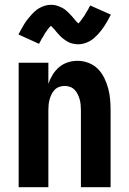

<svg xmlns="http://www.w3.org/2000/svg" viewBox="-20 -782 540 802"><path d="M58 0V-520H182V-432Q189 -452 200 -470Q211 -488 227 -501.5Q243 -515 263 -521.5Q283 -528 304 -528Q327 -528 349.5 -519.5Q372 -511 388.5 -494.5Q405 -478 415.5 -456.5Q426 -435 432 -412.5Q438 -390 440 -366.5Q442 -343 442 -320V0H318V-320Q318 -332 317 -343.5Q316 -355 313 -366Q310 -377 305 -387.5Q300 -398 292 -406.5Q284 -415 273 -419Q262 -423 250 -423Q238 -423 227 -419Q216 -415 208 -406.5Q200 -398 195 -387.5Q190 -377 187 -366Q184 -355 183 -343.5Q182 -332 182 -320V0ZM307 -597Q302 -597 297.5 -597.5Q293 -598 288 -599Q283 -600 279 -601Q275 -602 270.5 -604Q266 -606 261.5 -608.5Q257 -611 253.5 -613.5Q250 -616 246 -619Q242 -622 238.5 -625Q235 -628 231.5 -631.5Q228 -635 225 -638.5Q222 -642 219 -645Q216 -648 213.5 -651.5Q211 -655 207 -659.5Q203 -664 199.5 -667.5Q196 -671 192.5 -674.5Q189 -678 189 -679H197Q197 -677 194 -675Q191 -673 188 -669.5Q185 -666 184 -665Q183 -664 181.5 -662Q180 -660 178.5 -658Q177 -656 175.5 -653.5Q174 -651 172 -648.5Q170 -646 168 -643Q166 -640 164.5 -637Q163 -634 161 -630.5Q159 -627 156.5 -623.5Q154 -620 152 -616Q150 -612 148 -608Q146 -604 143 -599L57 -638Q64 -651 70.5 -663Q77 -675 83.5 -685Q90 -695 97 -703.5Q104 -712 110.5 -719.5Q117 -727 126.5 -735.5Q136 -744 146.5 -749.5Q157 -755 169 -758.5Q181 -762 193 -762Q198 -762 202.5 -761.5Q207 -761 212 -760Q217 -759 221 -757.5Q225 -756 229.5 -754Q234 -752 238.5 -750Q243 -748 246.5 -745.5Q250 -743 254 -740Q258 -737 261.5 -733.5Q265 -730 268.5 -726.5Q272 -723 275 -720Q278 -717 281 -713.5Q284 -710 286.5 -707Q289 -704 293 -699Q297 -694 300.5 -690.5Q304 -687 307.5 -684Q311 -681 311 -680H303Q303 -681 306 -683Q309 -685 312 -689Q315 -693 316 -694Q317 -695 318.5 -697Q320 -699 321.5 -701Q323 -703 324.5 -705.5Q326 -708 328 -710.5Q330 -713 332 -715.5Q334 -718 335.5 -721.5Q337 -725 339 -728Q341 -731 343.5 -735Q346 -739 348 -742.5Q350 -746 352 -750.5Q354 -755 357 -759L443 -721Q436 -707 429.5 -695.5Q423 -684 416.5 -674Q410 -664 403 -655Q396 -646 389.5 -639Q383 -632 373.5 -623.5Q364 -615 353.5 -609.5Q343 -604 331 -600.5Q319 -597 307 -597Z"/></svg>

Font: Iosevka Term Curly Extrabold
Style: Regular
Weight: 800
Designer: Belleve Invis
Foundry: Belleve Invis
Version: Version 32.3.0